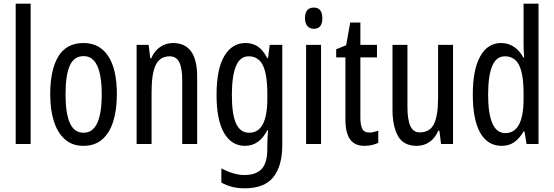

<svg xmlns="http://www.w3.org/2000/svg" viewBox="-20 -780 3001 1040"><path d="M146 0H65V-760H146Z M613 -269Q613 -186 593.5 -123Q574 -60 534 -25Q494 10 431 10Q372 10 332 -25Q292 -60 272 -122.5Q252 -185 252 -269Q252 -402 296 -474.5Q340 -547 433 -547Q519 -547 566 -476.5Q613 -406 613 -269ZM335 -269Q335 -166 358.5 -113.5Q382 -61 433 -61Q531 -61 531 -269Q531 -476 433 -476Q381 -476 358 -424.5Q335 -373 335 -269Z M917 -547Q1048 -547 1048 -364V0H967V-348Q967 -411 951 -443Q935 -475 899 -475Q847 -475 824 -429Q801 -383 801 -279V0H720V-537H785L794 -464H799Q816 -504 847.5 -525.5Q879 -547 917 -547Z M1310 -547Q1348 -547 1376.5 -528Q1405 -509 1427 -466H1432L1441 -537H1509V6Q1509 118 1461 179Q1413 240 1306 240Q1269 240 1238.5 232.5Q1208 225 1179 209V132Q1247 168 1304 168Q1366 168 1397 135.5Q1428 103 1428 25V9Q1428 -8 1429 -29.5Q1430 -51 1432 -75H1428Q1385 10 1307 10Q1234 10 1193.5 -60Q1153 -130 1153 -266Q1153 -406 1195 -476.5Q1237 -547 1310 -547ZM1327 -475Q1280 -475 1258 -421.5Q1236 -368 1236 -265Q1236 -159 1259 -110Q1282 -61 1330 -61Q1428 -61 1428 -245V-270Q1428 -377 1404 -426Q1380 -475 1327 -475Z M1680 -739Q1726 -739 1726 -681Q1726 -624 1680 -624Q1658 -624 1645 -639Q1632 -654 1632 -681Q1632 -739 1680 -739ZM1719 -537V0H1638V-537Z M1981 -62Q1993 -62 2005 -65Q2017 -68 2029 -72V-6Q2013 1 1995 5.5Q1977 10 1954 10Q1901 10 1876 -25.5Q1851 -61 1851 -133V-469H1801V-513L1855 -535L1877 -658H1932V-537H2022V-469H1932V-143Q1932 -103 1942 -82.5Q1952 -62 1981 -62Z M2434 -537V0H2369L2360 -72H2354Q2337 -32 2306.5 -11Q2276 10 2238 10Q2165 10 2135.5 -43.5Q2106 -97 2106 -187V-537H2187V-202Q2187 -131 2203 -97Q2219 -63 2253 -63Q2309 -63 2331 -109Q2353 -155 2353 -251V-537Z M2698 10Q2621 10 2581 -61Q2541 -132 2541 -268Q2541 -402 2581 -474.5Q2621 -547 2695 -547Q2732 -547 2763.5 -526.5Q2795 -506 2815 -468H2819Q2816 -513 2816 -542V-760H2897V0H2832L2821 -68H2816Q2794 -30 2765.5 -10Q2737 10 2698 10ZM2717 -59Q2816 -59 2816 -244V-274Q2816 -378 2792 -426.5Q2768 -475 2715 -475Q2668 -475 2646 -422Q2624 -369 2624 -268Q2624 -59 2717 -59Z"/></svg>

Font: Noto Sans Khmer ExtraCondensed
Style: Regular
Weight: 400
Width: 2
Designer: Danh Hong and the Monotype Design Team
Foundry: Monotype Imaging Inc.
Version: Version 2.004; ttfautohint (v1.8.4.7-5d5b)